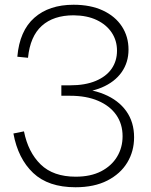

<svg xmlns="http://www.w3.org/2000/svg" viewBox="-20 -781 638 809"><path d="M36.5 -218.5 81 -227.5Q98.5 -139.5 151.5 -88Q204.5 -36.5 299 -36.5Q362 -36.5 406 -59.2Q450 -82 473.2 -120.5Q496.5 -159 496.5 -207Q496.5 -258.5 469.8 -296.8Q443 -335 393.5 -356.2Q344 -377.5 275.5 -377.5V-409Q358 -409 418.5 -384Q479 -359 512 -312.8Q545 -266.5 545 -202.5Q545 -143.5 516.2 -96Q487.5 -48.5 432.2 -20.2Q377 8 298 8Q183.5 8 119.8 -52.2Q56 -112.5 36.5 -218.5ZM53 -542Q62.5 -651.5 124.8 -706.2Q187 -761 290 -761Q361.5 -761 413.5 -736.8Q465.5 -712.5 493.5 -669.8Q521.5 -627 521.5 -572Q521.5 -518 492.5 -476.8Q463.5 -435.5 408.5 -412.2Q353.5 -389 275.5 -389.5V-421.5Q339 -421.5 383.2 -440Q427.5 -458.5 450.2 -491.2Q473 -524 473 -567.5Q473 -610 450.8 -643.5Q428.5 -677 387.8 -696.5Q347 -716 290 -716.5Q205.5 -716.5 156.2 -672.2Q107 -628 98 -537.5ZM238.5 -421.5H275.5V-377.5H238.5Z"/></svg>

Font: Hepta Slab Light
Style: Regular
Weight: 300
Designer: Michael LaGattuta
Foundry: Michael LaGattuta
Version: Version 1.102